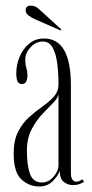

<svg xmlns="http://www.w3.org/2000/svg" viewBox="-20 -666 334 696"><path d="M122.5 10Q85 10 57.2 -16Q29.5 -42 29.5 -109.5Q29.5 -157 45.8 -188.8Q62 -220.5 86.2 -242Q110.5 -263.5 134.8 -280.5Q159 -297.5 175.5 -316Q192 -334.5 192 -361Q192 -401 187.5 -436.2Q183 -471.5 170.8 -493.5Q158.5 -515.5 135.5 -515.5Q110 -515.5 90.8 -494.8Q71.5 -474 71.5 -449.5Q71.5 -432.5 75.5 -420.2Q79.5 -408 79.5 -394Q79.5 -380 75.2 -370.8Q71 -361.5 59 -361.5Q47.5 -361.5 43.2 -371.8Q39 -382 39 -400Q39 -431.5 51.2 -460.5Q63.5 -489.5 86 -508Q108.5 -526.5 139.5 -526.5Q237 -526.5 237 -356.5V-39Q237 -21 243 -14.2Q249 -7.5 257 -7.5Q263 -7.5 269.2 -10.5Q275.5 -13.5 279 -16L284.5 -7Q279.5 -3 268.5 1Q257.5 5 244.5 5Q227 5 212 -6Q197 -17 196.5 -46.5Q191 -30 171.8 -10Q152.5 10 122.5 10ZM132.5 -4.5Q155.5 -4.5 173.8 -25.2Q192 -46 192 -67V-325.5Q190.5 -311 173.2 -293.8Q156 -276.5 133.8 -253Q111.5 -229.5 94.5 -197Q77.5 -164.5 77.5 -120Q77.5 -66.5 88.8 -35.5Q100 -4.5 132.5 -4.5ZM199.5 -555.5 106.5 -596.5Q94 -602 83.5 -609.8Q73 -617.5 73 -629Q73 -645.5 92 -645.5Q102 -645.5 109.8 -641.2Q117.5 -637 124 -630.5L202 -559.5Z"/></svg>

Font: Imbue 100pt ExtraLight
Style: Regular
Weight: 200
Designer: Tyler Finck
Foundry: Etcetera Type Company
Version: Version 1.102; ttfautohint (v1.8.3)